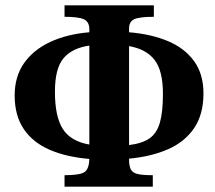

<svg xmlns="http://www.w3.org/2000/svg" viewBox="-20 -691 808 720"><path d="M553 9H222V-34Q279 -34 296.5 -45.5Q314 -57 315 -95Q230 -102 167 -129Q104 -156 69.5 -206.5Q35 -257 35 -333Q35 -404 70 -454Q105 -504 168 -533.5Q231 -563 315 -570V-584Q314 -610 294 -619Q274 -628 222 -628V-671H557V-628Q503 -628 483.5 -619Q464 -610 464 -584V-570Q548 -563 610.5 -536.5Q673 -510 708 -461.5Q743 -413 743 -341Q743 -262 708 -210.5Q673 -159 610.5 -131.5Q548 -104 464 -96V-92Q464 -69 470.5 -56Q477 -43 496 -38.5Q515 -34 553 -34ZM315 -520Q251 -511 218.5 -473Q186 -435 186 -347Q186 -254 215.5 -207.5Q245 -161 315 -149ZM464 -147Q513 -153 540.5 -172Q568 -191 579.5 -231Q591 -271 591 -339Q591 -426 559.5 -466.5Q528 -507 464 -518Z"/></svg>

Font: STIX Two Text
Style: Bold
Weight: 700
Designer: Ross Mills, John Hudson & Paul Hanslow, Tiro Typeworks Ltd; with prior portions MicroPress Inc., and Coen Hoffman.
Foundry: Tiro Typeworks Ltd
Version: Version 2.13 b171